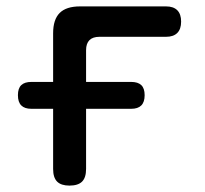

<svg xmlns="http://www.w3.org/2000/svg" viewBox="-20 -570 640 600"><path d="M197 10Q171 10 158.5 -2.5Q146 -15 146 -42V-230H78Q57 -230 46.5 -240.5Q36 -251 36 -272.5Q36 -294 46.5 -304Q57 -314 78 -314H146V-466Q146 -509 166.5 -529.5Q187 -550 230 -550H499Q522 -550 534 -538Q546 -526 546 -502.5Q546 -479 534 -467Q522 -455 499 -455H291Q270 -455 259.5 -444.5Q249 -434 249 -413V-314H390Q411 -314 421.5 -304Q432 -294 432 -272.5Q432 -251 421.5 -240.5Q411 -230 390 -230H249V-42Q249 -15 236.5 -2.5Q224 10 197 10Z"/></svg>

Font: Maple Mono NL Medium
Style: Regular
Weight: 500
Monospace: yes
Designer: subframe7536
Version: Version 7.000